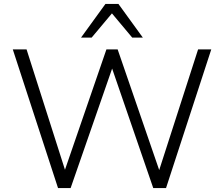

<svg xmlns="http://www.w3.org/2000/svg" viewBox="-20 -956 1139 976"><path d="M275 0 45 -705H115L317 -72H303L521 -705H578L796 -72H783L987 -705H1054L824 0H759L546 -619H554L339 0ZM392 -765 516 -936H582L706 -765H652L549 -888L446 -765Z"/></svg>

Font: Nunito Sans 9pt Light
Style: Regular
Weight: 300
Version: Version 3.101;gftools[0.9.27]